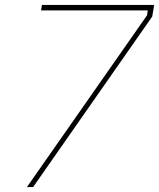

<svg xmlns="http://www.w3.org/2000/svg" viewBox="-20 -757 644 777"><path d="M89 0 575 -695 578 -715H146L150 -737H604L596 -690L114 0Z"/></svg>

Font: Tomorrow Thin
Style: Italic
Weight: 250
Italic angle: -10°
Designer: Tony de Marco, Monica Rizzolli
Foundry: Just in Type
Version: Version 2.002